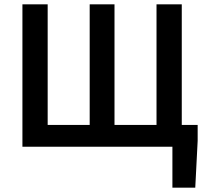

<svg xmlns="http://www.w3.org/2000/svg" viewBox="-20 -674 947 882"><path d="M83 0H772V188H877L888 -27V-100H815V-654H699V-100H506V-654H392V-100H199V-654H83Z"/></svg>

Font: Source Sans Pro Semibold
Style: Regular
Weight: 600
Designer: Paul D. Hunt
Foundry: Adobe Systems Incorporated
Version: Version 3.006;hotconv 1.0.111;makeotfexe 2.5.65597